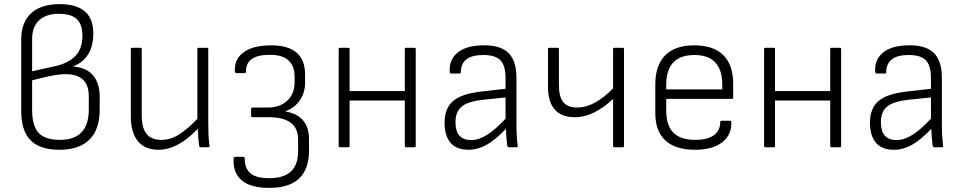

<svg xmlns="http://www.w3.org/2000/svg" viewBox="-20 -715 4676 932"><path d="M269 12Q174 12 128.5 -34Q83 -80 83 -176V-523Q83 -607 131.5 -651Q180 -695 269 -695Q433 -695 433 -553Q433 -432 336 -393V-392Q402 -386 433 -347.5Q464 -309 464 -245V-183Q464 -87 414.5 -37.5Q365 12 269 12ZM136 -369 249 -394Q311 -408 345.5 -443Q380 -478 380 -542Q380 -597 352.5 -622.5Q325 -648 265 -648Q204 -648 170 -616.5Q136 -585 136 -526ZM271 -36Q411 -36 411 -184V-248Q411 -355 298 -355Q268 -355 224 -346Q180 -337 136 -325V-181Q136 -104 167.5 -70Q199 -36 271 -36Z M749 12Q684 12 649.5 -29.5Q615 -71 615 -152V-477Q615 -483 622 -483H662Q668 -483 668 -477V-155Q668 -94 691.5 -65Q715 -36 763 -36Q807 -36 848 -61.5Q889 -87 938 -138V-477Q938 -483 944 -483H984Q991 -483 991 -477V-116Q991 -89 992 -61.5Q993 -34 997 -7Q998 0 989 0H955Q948 0 947 -7Q944 -27 942.5 -47.5Q941 -68 940 -90Q844 12 749 12Z M1286 197Q1195 197 1152.5 159.5Q1110 122 1114 57Q1115 46 1122 46H1162Q1168 46 1168 56Q1168 102 1195.5 126Q1223 150 1287 150Q1427 150 1427 20V-38Q1427 -146 1285 -146H1206Q1199 -146 1199 -153V-186Q1199 -193 1206 -193H1280Q1339 -193 1374.5 -226.5Q1410 -260 1410 -315V-342Q1410 -449 1290 -449Q1174 -449 1174 -369Q1174 -360 1168 -360H1128Q1120 -360 1120 -371Q1117 -428 1163 -461.5Q1209 -495 1296 -495Q1461 -495 1461 -353V-314Q1461 -265 1435 -227.5Q1409 -190 1365 -175V-174Q1424 -164 1452 -129.5Q1480 -95 1480 -41V15Q1480 198 1286 197Z M1631 0Q1624 0 1624 -7V-477Q1624 -483 1631 -483H1671Q1677 -483 1677 -477V-273H1945V-477Q1945 -483 1952 -483H1991Q1998 -483 1998 -477V-7Q1998 0 1991 0H1952Q1945 0 1945 -7V-227H1677V-7Q1677 0 1671 0Z M2255 12Q2196 12 2167 -22Q2138 -56 2138 -119Q2138 -191 2181.5 -226.5Q2225 -262 2328 -272L2434 -284V-336Q2434 -396 2409.5 -422Q2385 -448 2326 -448Q2217 -448 2217 -364Q2217 -358 2210 -358H2170Q2164 -358 2163 -369Q2160 -427 2203 -461Q2246 -495 2328 -495Q2409 -496 2448 -458Q2487 -420 2487 -337V-116Q2487 -84 2488.5 -57Q2490 -30 2493 -7Q2494 0 2486 0H2450Q2444 0 2442 -9Q2441 -23 2438.5 -45.5Q2436 -68 2436 -90Q2384 -35 2341 -11.5Q2298 12 2255 12ZM2191 -122Q2191 -35 2267 -35Q2303 -35 2343.5 -60Q2384 -85 2434 -139V-242L2327 -231Q2252 -223 2221.5 -198Q2191 -173 2191 -122Z M2963 0Q2956 0 2956 -7V-235Q2912 -193 2865 -169.5Q2818 -146 2771 -146Q2640 -146 2640 -295V-477Q2640 -483 2647 -483H2687Q2693 -483 2693 -477V-303Q2693 -246 2714 -219.5Q2735 -193 2781 -193Q2826 -193 2870 -218Q2914 -243 2956 -286V-477Q2956 -483 2963 -483H3002Q3009 -483 3009 -477V-7Q3009 0 3002 0Z M3353 12Q3259 12 3210 -33Q3161 -78 3161 -165V-306Q3161 -398 3209 -446.5Q3257 -495 3350 -495Q3443 -495 3491 -447.5Q3539 -400 3539 -308V-241Q3539 -235 3533 -235H3214V-179Q3214 -106 3248.5 -71Q3283 -36 3355 -36Q3414 -36 3445 -58.5Q3476 -81 3476 -122Q3476 -129 3484 -129H3523Q3529 -129 3530 -123Q3532 -60 3485.5 -24Q3439 12 3353 12ZM3214 -281H3486V-303Q3486 -448 3351 -448Q3214 -448 3214 -303Z M3696 0Q3689 0 3689 -7V-477Q3689 -483 3696 -483H3736Q3742 -483 3742 -477V-273H4010V-477Q4010 -483 4017 -483H4056Q4063 -483 4063 -477V-7Q4063 0 4056 0H4017Q4010 0 4010 -7V-227H3742V-7Q3742 0 3736 0Z M4320 12Q4261 12 4232 -22Q4203 -56 4203 -119Q4203 -191 4246.5 -226.5Q4290 -262 4393 -272L4499 -284V-336Q4499 -396 4474.5 -422Q4450 -448 4391 -448Q4282 -448 4282 -364Q4282 -358 4275 -358H4235Q4229 -358 4228 -369Q4225 -427 4268 -461Q4311 -495 4393 -495Q4474 -496 4513 -458Q4552 -420 4552 -337V-116Q4552 -84 4553.5 -57Q4555 -30 4558 -7Q4559 0 4551 0H4515Q4509 0 4507 -9Q4506 -23 4503.5 -45.5Q4501 -68 4501 -90Q4449 -35 4406 -11.5Q4363 12 4320 12ZM4256 -122Q4256 -35 4332 -35Q4368 -35 4408.5 -60Q4449 -85 4499 -139V-242L4392 -231Q4317 -223 4286.5 -198Q4256 -173 4256 -122Z"/></svg>

Font: Sofia Sans Light
Style: Regular
Weight: 300
Designer: Botio Nikoltchev, Ani Petrova
Foundry: lettersoup
Version: Version 4.100; ttfautohint (v1.8.3)